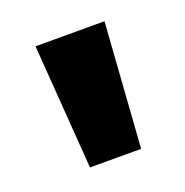

<svg xmlns="http://www.w3.org/2000/svg" viewBox="-63 -772 360 374"><g transform="rotate(-20 117.5 -585.0)"><path d="M189 -714 171 -456H65L46 -714Z"/></g></svg>

Font: Noto Sans Lao Looped UI ExCd Bold
Style: Bold
Weight: 700
Width: 2
Designer: Mark Frömberg, Ben Mitchell
Foundry: The Fontpad Ltd
Version: Version 1.001